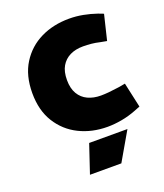

<svg xmlns="http://www.w3.org/2000/svg" viewBox="-133 -613 759 891"><g transform="rotate(-20 246.5 -168.0)"><path d="M311 8Q234 8 171.5 -23Q109 -54 72 -113.5Q35 -173 35 -258Q35 -345 72.5 -404.5Q110 -464 172.5 -494.5Q235 -525 313 -525Q348 -525 382 -518.5Q416 -512 448 -501L474 -491L444 -367L412 -373Q391 -378 371 -380Q351 -382 330 -382Q293 -382 265.5 -368.5Q238 -355 222.5 -328.5Q207 -302 207 -260Q207 -219 223 -192Q239 -165 267 -152Q295 -139 331 -139Q349 -139 370.5 -141Q392 -143 420 -147L454 -153L481 -30L453 -19Q417 -5 380.5 1.5Q344 8 311 8ZM157 189 204 49H393L312 189Z"/></g></svg>

Font: REM
Style: Bold
Weight: 700
Designer: Octavio Pardo
Foundry: Ashler Design
Version: Version 1.005;gftools[0.9.28]